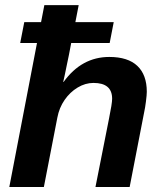

<svg xmlns="http://www.w3.org/2000/svg" viewBox="-20 -745 651 765"><path d="M233.4 -418.5Q305.2 -518.1 415.5 -518.1Q489.7 -518.1 527.3 -482.4Q564.9 -446.8 564.9 -379.4Q564.9 -367.2 561.5 -340.6Q558.1 -314 554.7 -299.3L496.6 0H360.4L414.1 -271Q426.8 -333 426.8 -351.6Q426.8 -414.6 352.5 -414.6Q319.8 -414.6 289.3 -396.2Q258.8 -377.9 237.3 -346.7Q215.8 -315.4 208.5 -276.4L154.8 0H17.1L127.4 -573.7H60.5L76.7 -656.7H143.6L156.7 -724.6H293.5L280.3 -656.7H433.1L417 -573.7H263.7Q259.3 -549.8 254.9 -527.6Q250.5 -505.4 246.1 -485.4Q242.7 -467.3 239 -450.7Q235.4 -434.1 231.9 -418.5Z"/></svg>

Font: Arimo
Style: Bold Italic
Weight: 700
Italic angle: -12°
Designer: Steve Matteson
Foundry: Monotype Imaging Inc.
Version: Version 1.33